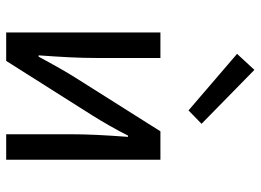

<svg xmlns="http://www.w3.org/2000/svg" viewBox="-128 -694 822 605"><g transform="rotate(90 282.5 -391.0)"><path d="M81.9 0V-486H162.2V-284.1Q162.2 -244.7 160 -199.3Q157.7 -153.8 153.9 -102.1H157.9Q172.3 -128.8 189.5 -159.5Q206.8 -190.2 220.5 -212.2L393.3 -486H482.8V0H402.5V-201.9Q402.5 -240.6 404.6 -286.1Q406.8 -331.6 410.8 -383.9H406.8Q393.1 -356.3 375.8 -326.2Q358.6 -296.1 344.2 -273.1L171.4 0ZM327.4 -574.5 149.2 -727.5 199.7 -782.1 369.6 -615.6Z"/></g></svg>

Font: Source Sans Variable
Style: Regular
Weight: 200
Designer: Paul D. Hunt
Foundry: Adobe Systems Incorporated
Version: Version 3.006;hotconv 1.0.111;makeotfexe 2.5.65597